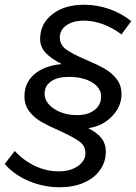

<svg xmlns="http://www.w3.org/2000/svg" viewBox="-47 -708 573 809"><path d="M-27 -17 15 -72Q53 -31 101 -8.5Q149 14 200 14Q249 14 281 -8Q313 -30 313 -63Q313 -94 286 -113Q259 -132 202 -158Q156 -178 126.5 -195Q97 -212 76.5 -238.5Q56 -265 56 -302Q56 -359 97.5 -395Q139 -431 213 -438Q165 -463 143.5 -487.5Q122 -512 122 -543Q122 -608 173.5 -648Q225 -688 307 -688Q362 -688 413.5 -670Q465 -652 506 -619L465 -563Q428 -591 387 -606Q346 -621 307 -621Q261 -621 233 -601.5Q205 -582 205 -550Q205 -519 232 -499.5Q259 -480 316 -456Q363 -436 393 -419Q423 -402 444 -375.5Q465 -349 465 -311Q465 -259 424.5 -217.5Q384 -176 325 -168Q364 -148 381.5 -124.5Q399 -101 399 -70Q399 -26 374.5 8.5Q350 43 306 62Q262 81 205 81Q137 81 75 55Q13 29 -27 -17ZM379 -301Q379 -338 341 -361Q303 -384 242 -384Q195 -384 168 -365Q141 -346 141 -313Q141 -276 181 -249.5Q221 -223 278 -223Q324 -223 351.5 -244.5Q379 -266 379 -301Z"/></svg>

Font: Gontserrat
Style: Italic
Weight: 400
Italic angle: -11.3°
Designer: Julieta Ulanovsky
Foundry: Julieta Ulanovsky
Version: Version 6.001